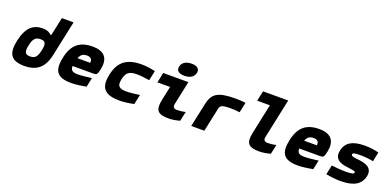

<svg xmlns="http://www.w3.org/2000/svg" viewBox="-7 -1554 4815 2388"><g transform="rotate(20 2400.5 -360.5)"><path d="M103 -256 101 -244C63 -65 127 9 291 9C455 9 548 -65 586 -244L685 -710H530L478 -465H472C452 -481 422 -509 353 -509C226 -509 143 -441 103 -256ZM257 -248 258 -252C278 -346 309 -373 372 -373C436 -373 452 -345 433 -252L432 -248C412 -155 384 -127 320 -127C257 -127 237 -154 257 -248Z M1202 -277C1233 -422 1177 -509 1013 -509C847 -509 749 -435 711 -256L709 -244C670 -61 735 9 912 9C965 9 1031 1 1111 -14L1137 -137C1095 -131 1002 -120 956 -120C886 -120 857 -139 859 -196H1128C1176 -196 1185 -199 1202 -277ZM883 -308C903 -360 933 -380 986 -380C1037 -380 1058 -351 1051 -308Z M1327 -256 1325 -244C1286 -63 1363 9 1553 9C1609 9 1670 1 1742 -14L1770 -144C1722 -136 1640 -127 1597 -127C1501 -127 1466 -152 1487 -248L1488 -252C1508 -348 1553 -373 1649 -373C1692 -373 1770 -364 1815 -356L1842 -486C1776 -501 1718 -509 1663 -509C1473 -509 1366 -437 1327 -256Z M2265 -126C2220 -126 2206 -148 2216 -192L2281 -500H1948L1920 -366H2088L2049 -184C2017 -35 2059 9 2202 9C2251 9 2301 0 2350 -14L2377 -139C2332 -130 2303 -126 2265 -126ZM2106 -641C2095 -590 2129 -557 2207 -557C2281 -557 2330 -590 2341 -641L2342 -644C2353 -697 2318 -730 2244 -730C2166 -730 2118 -697 2107 -644Z M2886 -374C2915 -374 2967 -372 3008 -366L3037 -502C2993 -507 2948 -509 2902 -509C2668 -509 2599 -459 2568 -314L2501 0H2674L2741 -314C2750 -357 2768 -374 2886 -374Z M3465 -126C3420 -126 3406 -148 3416 -192L3526 -710H3193L3164 -576H3332L3249 -184C3217 -35 3259 9 3402 9C3451 9 3501 0 3550 -14L3577 -139C3532 -130 3503 -126 3465 -126Z M4202 -277C4233 -422 4177 -509 4013 -509C3847 -509 3749 -435 3711 -256L3709 -244C3670 -61 3735 9 3912 9C3965 9 4031 1 4111 -14L4137 -137C4095 -131 4002 -120 3956 -120C3886 -120 3857 -139 3859 -196H4128C4176 -196 4185 -199 4202 -277ZM3883 -308C3903 -360 3933 -380 3986 -380C4037 -380 4058 -351 4051 -308Z M4532 -178C4596 -169 4613 -166 4609 -148C4606 -130 4572 -123 4500 -123C4427 -123 4370 -129 4312 -136L4285 -10C4356 2 4406 9 4482 9C4644 9 4744 -42 4769 -160C4797 -293 4669 -310 4581 -319C4522 -325 4497 -333 4501 -353C4505 -371 4521 -378 4601 -378C4671 -378 4725 -371 4775 -361L4801 -486C4737 -501 4688 -509 4613 -509C4455 -509 4367 -458 4344 -346C4311 -195 4463 -188 4532 -178Z"/></g></svg>

Font: LT Wave Mono Black
Style: Italic
Weight: 900
Designer: Daniel Lyons
Version: Version 2.5 (Glyphs App)